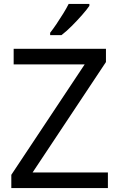

<svg xmlns="http://www.w3.org/2000/svg" viewBox="-20 -964 612 984"><path d="M533 0H38V-68L414 -634H50V-714H523V-646L147 -80H533ZM438 -934Q426 -916 401 -887.5Q376 -859 347.5 -830.5Q319 -802 295 -784H237V-796Q252 -815 269.5 -841Q287 -867 304 -894.5Q321 -922 332 -944H438Z"/></svg>

Font: Noto Sans Rejang
Style: Regular
Weight: 400
Designer: Monotype Design Team
Foundry: Monotype Imaging Inc.
Version: Version 2.001; ttfautohint (v1.8.4.7-5d5b)